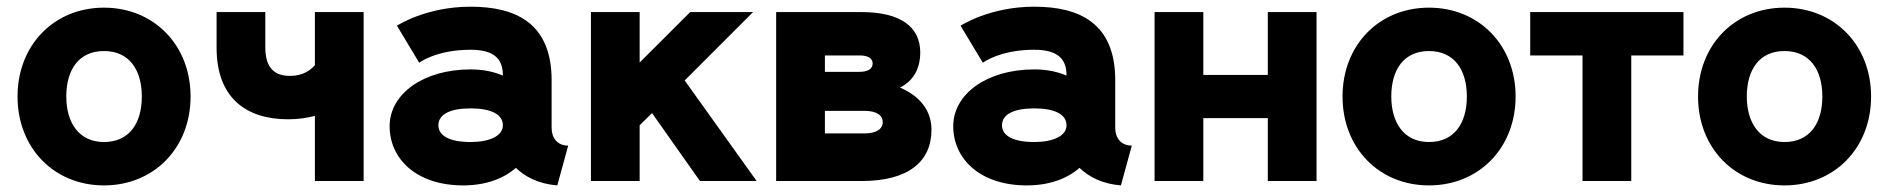

<svg xmlns="http://www.w3.org/2000/svg" viewBox="-20 -544 5676 577"><path d="M32.7 -253.9C32.7 -99.1 142.6 13.2 292.5 13.2C442.4 13.2 552.7 -99.1 552.7 -253.9C552.7 -408.7 442.4 -521 292.5 -521C142.6 -521 32.7 -408.7 32.7 -253.9ZM179.2 -253.9C179.2 -334.5 216.8 -390.6 292.5 -390.6C368.2 -390.6 406.2 -334.5 406.2 -253.9C406.2 -173.3 368.2 -117.2 292.5 -117.2C216.8 -117.2 179.2 -175.8 179.2 -253.9Z M846.2 -185.5C877.4 -185.5 903.8 -189.9 926.3 -195.8V0H1072.8V-507.8H926.3V-348.1C913.6 -333.5 890.6 -315.9 852.1 -315.9C807.1 -315.9 777.3 -337.4 777.3 -401.9V-507.8H630.9V-400.4C630.9 -252 717.3 -185.5 846.2 -185.5Z M1372.1 13.2C1439.9 13.2 1493.7 -7.3 1530.3 -39.6C1557.1 -13.2 1598.6 8.8 1654.8 13.2L1687.5 -106.4C1654.3 -106.4 1637.7 -130.4 1637.7 -159.7V-303.2C1637.7 -474.1 1530.3 -523.9 1394 -523.9C1259.8 -523.9 1172.9 -466.8 1172.9 -466.8L1239.7 -355.5C1239.7 -355.5 1291 -394.5 1394 -394.5C1464.4 -394.5 1491.2 -367.2 1491.2 -318.4V-316.9C1463.9 -328.6 1431.6 -335.4 1394 -335.4C1252.9 -335.4 1150.9 -262.2 1150.9 -164.6C1150.9 -66.9 1231 13.2 1372.1 13.2ZM1491.2 -167.5C1491.2 -135.3 1451.2 -117.2 1394 -117.2C1332.5 -117.2 1297.4 -135.3 1297.4 -167.5C1297.4 -200.2 1332.5 -218.3 1394 -218.3C1456.1 -218.3 1491.2 -200.2 1491.2 -167.5Z M1902.3 -167.5 1939.5 -204.1 2083.5 0H2253.9L2037.6 -302.2L2243.2 -507.8H2054.2L1902.3 -356V-507.8H1755.9V0H1902.3Z M2684.6 -280.8C2729.5 -303.2 2745.6 -344.2 2745.6 -385.7C2745.6 -462.4 2688.5 -507.8 2566.9 -507.8H2312.5V0H2569.8C2709.5 0 2779.3 -58.1 2779.3 -154.3C2779.3 -207.5 2749 -253.4 2684.6 -280.8ZM2459 -377.4H2563C2587.4 -377.4 2602.5 -369.6 2602.5 -353C2602.5 -336.9 2587.4 -328.1 2563 -328.1H2459ZM2459 -143.1V-210.9H2578.1C2613.8 -210.9 2632.8 -197.8 2632.8 -177.2C2632.8 -156.2 2613.8 -143.1 2578.1 -143.1Z M3065.9 13.2C3133.8 13.2 3187.5 -7.3 3224.1 -39.6C3251 -13.2 3292.5 8.8 3348.6 13.2L3381.3 -106.4C3348.1 -106.4 3331.5 -130.4 3331.5 -159.7V-303.2C3331.5 -474.1 3224.1 -523.9 3087.9 -523.9C2953.6 -523.9 2866.7 -466.8 2866.7 -466.8L2933.6 -355.5C2933.6 -355.5 2984.9 -394.5 3087.9 -394.5C3158.2 -394.5 3185.1 -367.2 3185.1 -318.4V-316.9C3157.7 -328.6 3125.5 -335.4 3087.9 -335.4C2946.8 -335.4 2844.7 -262.2 2844.7 -164.6C2844.7 -66.9 2924.8 13.2 3065.9 13.2ZM3185.1 -167.5C3185.1 -135.3 3145 -117.2 3087.9 -117.2C3026.4 -117.2 2991.2 -135.3 2991.2 -167.5C2991.2 -200.2 3026.4 -218.3 3087.9 -218.3C3149.9 -218.3 3185.1 -200.2 3185.1 -167.5Z M3449.7 -507.8V0H3596.2V-189H3790V0H3936.5V-507.8H3790V-318.8H3596.2V-507.8Z M4014.6 -253.9C4014.6 -99.1 4124.5 13.2 4274.4 13.2C4424.3 13.2 4534.7 -99.1 4534.7 -253.9C4534.7 -408.7 4424.3 -521 4274.4 -521C4124.5 -521 4014.6 -408.7 4014.6 -253.9ZM4161.1 -253.9C4161.1 -334.5 4198.7 -390.6 4274.4 -390.6C4350.1 -390.6 4388.2 -334.5 4388.2 -253.9C4388.2 -173.3 4350.1 -117.2 4274.4 -117.2C4198.7 -117.2 4161.1 -175.8 4161.1 -253.9Z M4882.3 0V-377.4H5039.1V-507.8H4578.6V-377.4H4735.8V0Z M5083 -253.9C5083 -99.1 5192.9 13.2 5342.8 13.2C5492.7 13.2 5603 -99.1 5603 -253.9C5603 -408.7 5492.7 -521 5342.8 -521C5192.9 -521 5083 -408.7 5083 -253.9ZM5229.5 -253.9C5229.5 -334.5 5267.1 -390.6 5342.8 -390.6C5418.5 -390.6 5456.5 -334.5 5456.5 -253.9C5456.5 -173.3 5418.5 -117.2 5342.8 -117.2C5267.1 -117.2 5229.5 -175.8 5229.5 -253.9Z"/></svg>

Font: Giphurs ExtraBold
Style: Regular
Weight: 800
Version: Version 1.000